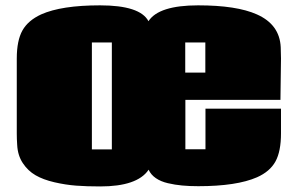

<svg xmlns="http://www.w3.org/2000/svg" viewBox="-20 -669 1083 704"><path d="M659.2 -402.8H732.9V-513.2H659.2ZM316.9 -121.1H390.1V-513.2H316.9ZM707 13.7Q674.3 13.7 647.9 11.2Q621.6 8.8 595.5 2.7Q569.3 -3.4 551.3 -15.9Q533.2 -28.3 524.9 -46.9L524.4 -45.9Q482.9 14.6 347.2 14.6Q297.9 14.6 259.3 11.7Q220.7 8.8 179.4 -0.7Q138.2 -10.3 110.4 -26.4Q82.5 -42.5 63.7 -70.8Q44.9 -99.1 43 -137.7Q41.5 -159.7 41.5 -179.2V-454.1Q41.5 -520.5 62.3 -557.4Q83 -594.2 130.9 -616.2Q205.1 -649.4 346.7 -649.4Q493.7 -649.4 524.4 -591.3Q562 -649.4 706.5 -649.4Q847.7 -649.4 921.9 -616.2Q1005.4 -579.1 1009.3 -496.1Q1010.3 -466.8 1010.3 -454.6L1008.3 -302.7H659.7V-121.6H733.4V-270.5H1010.3V-179.7Q1010.3 -113.8 990 -76.9Q969.7 -40 922.4 -19Q847.7 13.7 707 13.7Z"/></svg>

Font: Coda
Style: Heavy
Weight: 800
Version: Version 2.000; ttfautohint (v0.8) -r 50 -G 200 -x